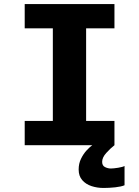

<svg xmlns="http://www.w3.org/2000/svg" viewBox="-20 -720 690 952"><path d="M102.5 0V-120.5H242V-579.5H102.5V-700H547.5V-579.5H407V-120.5H547.5V0ZM597.5 103V198.5Q581.5 205.5 551.2 208.8Q521 212 493.5 212Q462 212 433.8 202.8Q405.5 193.5 387.8 173.2Q370 153 370 120.5Q370 91 381.8 67Q393.5 43 409.2 26Q425 9 437.5 0H547.5Q527 16 506.8 38.5Q486.5 61 486.5 82.5Q486.5 101.5 500.8 108.5Q515 115.5 529.5 115.5Q542.5 115.5 565.8 111.8Q589 108 597.5 103Z"/></svg>

Font: Trispace
Style: Bold
Weight: 700
Designer: Tyler Finck
Foundry: Etcetera Type Company
Version: Version 1.210; ttfautohint (v1.8.3)